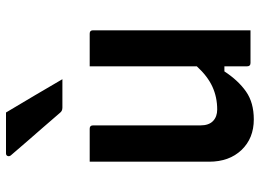

<svg xmlns="http://www.w3.org/2000/svg" viewBox="-133 -722 866 640"><g transform="rotate(-90 300.0 -402.0)"><path d="M191 -536Q202 -536 202 -525V-167Q202 -139 216.5 -125Q231 -111 255 -111Q296 -111 331 -127Q366 -143 399 -179V-536H508Q519 -536 519 -525V0H410Q399 0 399 -11V-87H382Q352 -41 315 -15Q278 11 222 11Q159 11 120 -30Q81 -71 81 -138V-536ZM245 -815Q274 -767 301.5 -720Q329 -673 356 -627H261Q250 -627 244 -635Q216 -668 193 -694Q170 -720 148.5 -745Q127 -770 102 -799Q98 -804 100 -809.5Q102 -815 109 -815Z"/></g></svg>

Font: Recursive Mn Lnr St SmB
Style: Regular
Weight: 600
Monospace: yes
Version: Version 1.079;hotconv 1.0.112;makeotfexe 2.5.65598; ttfautoh